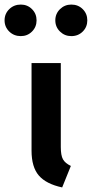

<svg xmlns="http://www.w3.org/2000/svg" viewBox="-69 -805 402 840"><path d="M22 -785Q51 -785 71 -765Q91 -745 91 -716Q91 -687 71 -667Q51 -647 22 -647Q-8 -647 -28.5 -667Q-49 -687 -49 -716Q-49 -745 -28.5 -765Q-8 -785 22 -785ZM243 -785Q273 -785 293 -765Q313 -745 313 -716Q313 -687 293 -667Q273 -647 243 -647Q214 -647 193.5 -667Q173 -687 173 -716Q173 -745 193.5 -765Q214 -785 243 -785ZM197 -529V-162Q197 -125 206.5 -108Q216 -91 241 -79L203 15Q133 0 101 -37Q69 -74 69 -146V-529Z"/></svg>

Font: FiraGO Medium
Style: Regular
Weight: 500
Designer: bBox Type
Foundry: bBox Type GmbH
Version: Version 1.001;PS 001.001;hotconv 1.0.88;makeotf.lib2.5.64775